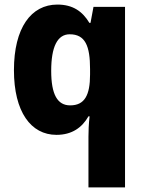

<svg xmlns="http://www.w3.org/2000/svg" viewBox="-20 -580 631 840"><path d="M367 18V240H527V-550H389L376 -480H371C341 -530 299 -560 231 -560C116 -560 41 -458 41 -273C41 -91 115 10 227 10C295 10 339 -22 367 -71H372C368 -37 367 -6 367 18ZM287 -119C231 -119 204 -167 204 -270C204 -375 231 -430 285 -430C353 -430 374 -379 374 -278V-254C374 -163 350 -119 287 -119Z"/></svg>

Font: Noto Sans Lao SemiCondensed ExtraBold
Style: Regular
Weight: 800
Width: 4
Designer: Monotype Design Team
Foundry: Monotype Imaging Inc.
Version: Version 2.003